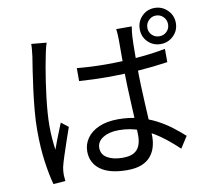

<svg xmlns="http://www.w3.org/2000/svg" viewBox="-93 -944 1186 1095"><g transform="rotate(-10 500.0 -396.5)"><path d="M375 -580Q418 -576 459.5 -574Q501 -572 544 -572Q635 -572 724 -579Q813 -586 889 -601V-524Q809 -512 720 -505.5Q631 -499 543 -499Q500 -499 459.5 -500.5Q419 -502 375 -505ZM725 -760Q722 -744 720.5 -729.5Q719 -715 718 -699Q717 -681 716.5 -653.5Q716 -626 716 -594Q716 -562 716 -532Q716 -475 718 -418Q720 -361 723 -307Q726 -253 728.5 -206Q731 -159 731 -120Q731 -89 722.5 -60Q714 -31 694.5 -7.5Q675 16 641.5 29.5Q608 43 558 43Q457 43 404 4.5Q351 -34 351 -102Q351 -143 375 -177.5Q399 -212 445 -232Q491 -252 556 -252Q619 -252 673 -238Q727 -224 772.5 -200.5Q818 -177 856 -148Q894 -119 925 -91L882 -24Q830 -74 777.5 -111Q725 -148 669 -169Q613 -190 549 -190Q493 -190 457.5 -168Q422 -146 422 -109Q422 -71 456 -51Q490 -31 544 -31Q587 -31 610 -44.5Q633 -58 643 -82.5Q653 -107 653 -140Q653 -167 651 -212.5Q649 -258 646 -313Q643 -368 641 -424.5Q639 -481 639 -531Q639 -583 639 -627.5Q639 -672 639 -698Q639 -711 638 -728.5Q637 -746 635 -760ZM231 -753Q228 -745 224.5 -732.5Q221 -720 218.5 -707.5Q216 -695 214 -686Q208 -657 201 -618.5Q194 -580 187.5 -535.5Q181 -491 175.5 -445.5Q170 -400 167 -358Q164 -316 164 -283Q164 -246 166.5 -213Q169 -180 174 -143Q182 -166 192 -192Q202 -218 212.5 -244Q223 -270 231 -290L272 -258Q260 -224 245.5 -181.5Q231 -139 218.5 -100.5Q206 -62 200 -37Q198 -27 197 -14.5Q196 -2 196 8Q197 15 197.5 25Q198 35 199 43L129 48Q114 -6 102.5 -86.5Q91 -167 91 -269Q91 -324 96.5 -384.5Q102 -445 109.5 -503Q117 -561 124.5 -609.5Q132 -658 137 -689Q139 -707 141 -725.5Q143 -744 143 -761ZM811 -736Q811 -711 828.5 -694Q846 -677 871 -677Q896 -677 913.5 -694Q931 -711 931 -736Q931 -762 913.5 -779.5Q896 -797 871 -797Q846 -797 828.5 -779Q811 -761 811 -736ZM767 -736Q767 -780 797 -810.5Q827 -841 871 -841Q914 -841 945 -810.5Q976 -780 976 -736Q976 -692 945 -662Q914 -632 871 -632Q827 -632 797 -662Q767 -692 767 -736Z"/></g></svg>

Font: Noto Sans TC
Style: Regular
Weight: 400
Designer: Ryoko NISHIZUKA  (kana, bopomofo & ideographs); Paul D. Hunt (Latin, Greek & Cyrillic); Sandoll Communications , Soo-you
Foundry: Adobe
Version: Version 2.004-H2;hotconv 1.0.118;makeotfexe 2.5.65603